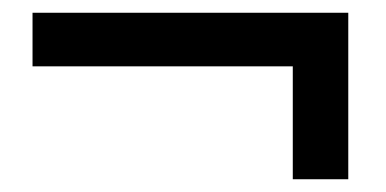

<svg xmlns="http://www.w3.org/2000/svg" viewBox="-20 -434 605 301"><path d="M526 -153H439V-330H31V-414H526Z"/></svg>

Font: Hind Colombo Medium
Style: Regular
Weight: 500
Designer: Jyotish Sonowal, Aditi Pimprikar
Foundry: Indian Type Foundry
Version: Version 1.000;PS 1.0;hotconv 1.0.86;makeotf.lib2.5.63406; tt